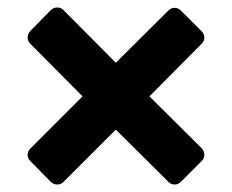

<svg xmlns="http://www.w3.org/2000/svg" viewBox="-20 -556 621 514"><path d="M116 -69 61 -125Q54 -132 54 -141.5Q54 -151 61 -158L201 -298L61 -439Q54 -446 54 -455.5Q54 -465 61 -473L116 -529Q124 -536 133.5 -536Q143 -536 150 -529L290 -388L431 -528Q438 -535 447.5 -535Q457 -535 464 -528L520 -472Q527 -465 527 -455.5Q527 -446 520 -439L380 -298L520 -159Q527 -151 527 -141.5Q527 -132 520 -125L464 -69Q457 -62 447.5 -62Q438 -62 431 -69L290 -209L150 -69Q143 -62 133.5 -62Q124 -62 116 -69Z"/></svg>

Font: Rubik Medium
Style: Regular
Weight: 500
Designer: Hubert and Fischer
Foundry: Hubert and Fischer
Version: Version 2.300; ttfautohint (v1.8.4.7-5d5b);gftools[0.9.30]